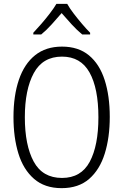

<svg xmlns="http://www.w3.org/2000/svg" viewBox="-20 -967 640 997"><path d="M300 10Q212 10 156.5 -38.5Q101 -87 75.5 -170Q50 -253 50 -359Q50 -470 78 -552.5Q106 -635 162 -680Q218 -725 302 -725Q387 -725 442 -679.5Q497 -634 523.5 -551.5Q550 -469 550 -360Q550 -253 524 -169.5Q498 -86 443 -38Q388 10 300 10ZM302 -43Q401 -43 446 -127Q491 -211 491 -358Q491 -508 445 -590.5Q399 -673 302 -673Q202 -673 155.5 -587.5Q109 -502 109 -358Q109 -213 155 -128Q201 -43 302 -43ZM153 -797Q172 -817 195 -843.5Q218 -870 239 -897.5Q260 -925 273 -947H329Q341 -925 362 -897.5Q383 -870 406 -843Q429 -816 448 -797V-788H407Q380 -810 352 -840.5Q324 -871 300 -899Q276 -871 248.5 -840.5Q221 -810 194 -788H153Z"/></svg>

Font: Noto Sans Mono Light
Style: Regular
Weight: 300
Designer: Monotype Design Team
Foundry: Monotype Imaging Inc.
Version: Version 2.014; ttfautohint (v1.8.4.7-5d5b)